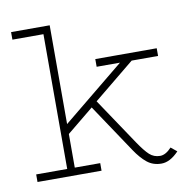

<svg xmlns="http://www.w3.org/2000/svg" viewBox="-71 -661 742 744"><g transform="rotate(-10 300.0 -288.5)"><path d="M272 0H20V-29.8H142.1V-560.1H20V-589.8H171.9V-201.2L415 -399.9H323.2V-430.2H564.9V-399.9H460.9L299.8 -268.1L421.9 -85.9Q446.8 -48.8 464.1 -33Q481.4 -17.1 505.9 -17.1Q527.8 -17.1 550.8 -42L574.2 -22.9Q540 13.2 505.9 13.2Q473.1 13.2 449.7 -5.6Q426.3 -24.4 403.8 -58.1L276.9 -248L171.9 -162.1V-29.8H272Z"/></g></svg>

Font: Compagnon Light
Style: Regular
Weight: 400
Designer: Juliette Duhe, Lea Pradine
Foundry: Velvetyne Type Foundry
Version: Version 1.000;PS 001.000;hotconv 1.0.88;makeotf.lib2.5.64775